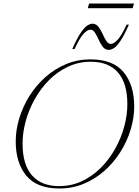

<svg xmlns="http://www.w3.org/2000/svg" viewBox="-20 -1063 792 1093"><path d="M744 -457.5Q744 -391 723.5 -324.2Q703 -257.5 665.2 -197.5Q627.5 -137.5 574.8 -90.8Q522 -44 457.2 -17Q392.5 10 318.5 10Q189.5 10 129.5 -63.2Q69.5 -136.5 69.5 -257.5Q69.5 -324 90 -390.8Q110.5 -457.5 148.2 -517.5Q186 -577.5 238.8 -624.2Q291.5 -671 356.2 -698Q421 -725 495 -725Q624 -725 684 -651.8Q744 -578.5 744 -457.5ZM108.5 -245Q108.5 -126 162 -64.8Q215.5 -3.5 316.5 -3.5Q386.5 -3.5 446.5 -31.8Q506.5 -60 554.2 -108Q602 -156 635.8 -216.5Q669.5 -277 687.2 -342.5Q705 -408 705 -470Q705 -589 651.8 -650.2Q598.5 -711.5 497 -711.5Q427 -711.5 367 -683.2Q307 -655 259.2 -607Q211.5 -559 177.8 -498.5Q144 -438 126.2 -372.8Q108.5 -307.5 108.5 -245ZM714 -923Q686.5 -861 665.5 -830Q644.5 -799 628.2 -789Q612 -779 599.5 -779Q579 -779 565.5 -796.2Q552 -813.5 541.8 -836.5Q531.5 -859.5 520.8 -876.8Q510 -894 494 -894Q478 -894 456 -871Q434 -848 404.5 -784H391.5Q419 -846.5 440.2 -877.2Q461.5 -908 477.5 -918Q493.5 -928 506 -928Q526.5 -928 540 -910.8Q553.5 -893.5 563.8 -870.5Q574 -847.5 585 -830.2Q596 -813 611.5 -813Q627.5 -813 649.5 -836.2Q671.5 -859.5 701 -923ZM479.5 -1016.5 487.5 -1043H743L735 -1016.5Z"/></svg>

Font: Newsreader Display ExtraLight
Style: Italic
Weight: 275
Italic angle: -17°
Designer: Hugues Gentile
Foundry: Production Type
Version: Version 1.002